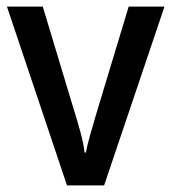

<svg xmlns="http://www.w3.org/2000/svg" viewBox="-20 -559 517 579"><path d="M182 0 1 -539H109L204 -224Q213 -196 222.5 -161Q232 -126 235 -99H239Q243 -121 252.5 -154.5Q262 -188 271 -218L368 -539H476L294 0Z"/></svg>

Font: Noto Sans Georgian SemiCondensed Medium
Style: Regular
Weight: 500
Width: 4
Designer: Monotype Design Team, Akaki Razmadze
Foundry: Google LLC
Version: Version 2.005; ttfautohint (v1.8.4.7-5d5b)